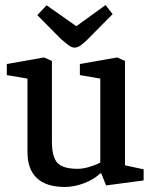

<svg xmlns="http://www.w3.org/2000/svg" viewBox="-20 -732 610 762"><path d="M237 10Q164 10 126.5 -25Q89 -60 89 -129V-420L7 -434V-478L155 -504L186 -490V-170Q186 -110 207.5 -86Q229 -62 289 -62Q309 -62 334.5 -69.5Q360 -77 378 -87V-420L297 -434V-478L445 -504L476 -490V-76L550 -60V-16L401 4L382 -44L377 -43Q353 -20 314 -5Q275 10 237 10ZM276 -543Q264 -543 250.5 -553.5Q237 -564 222 -577L128 -672L165 -711L283 -628L399 -712L427 -676L329 -577Q314 -562 301 -552.5Q288 -543 276 -543Z"/></svg>

Font: Faustina Light Medium
Style: Regular
Weight: 500
Version: Version 1.200